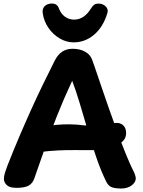

<svg xmlns="http://www.w3.org/2000/svg" viewBox="-20 -1071 827 1110"><path d="M179.3 -42.1Q169.7 -11.9 146.5 1.6Q123.3 15 75.2 15Q35.2 15 18.9 -1.2Q2.6 -17.3 2.6 -35.3Q2.6 -53.6 8.8 -72.7Q15.1 -91.9 22.1 -110.9Q56.1 -197.9 90.7 -278.9Q125.3 -360 159.4 -435.7Q193.6 -511.4 228 -582.2Q262.4 -653 295.9 -719.4Q314.3 -755.8 339.8 -772.4Q365.3 -789 399.3 -789Q442 -789 471.8 -772.2Q501.7 -755.4 512.1 -727.2Q515.6 -719.1 529.4 -678.3Q543.3 -637.6 564.2 -576.1Q585.1 -514.7 609.7 -444Q634.3 -373.3 660.1 -303.4Q685.9 -233.6 709.4 -176Q733 -118.4 750 -85Q755.8 -75 760.4 -61.3Q765 -47.7 765 -39.7Q765 -17.7 741.4 0.7Q717.8 19 678.2 19Q651.1 19 629.4 12.6Q607.8 6.1 594.8 -19.6Q563.9 -81.9 537.2 -159.8Q510.4 -237.8 486.8 -319.3Q463.1 -400.8 440.7 -474.9Q418.3 -549.1 397.3 -604.1Q348.3 -499 308.9 -399.7Q269.6 -300.4 238.2 -210.4Q206.9 -120.4 179.3 -42.1ZM211.6 -192.1Q196.6 -191.1 181 -214.7Q165.4 -238.2 165.4 -267.3Q165.4 -291.2 179.5 -305.6Q193.6 -319.9 213.1 -328.4Q232.6 -336.9 249.8 -340.4Q274.9 -346.2 308.1 -349.3Q341.2 -352.4 381.6 -352.3Q421.9 -352.1 467.3 -346Q476.2 -345 500.5 -346.7Q524.8 -348.3 554.6 -350.9Q584.3 -353.4 609.6 -356.1Q634.8 -358.8 645.8 -360Q673.8 -363 691.4 -347.4Q709.1 -331.9 709.1 -301.2Q709.1 -272.6 688.9 -253.6Q668.7 -234.7 637.3 -223.4Q605.9 -212.2 573.4 -207.6Q540.9 -203 516.3 -203Q459.3 -203 410.8 -203.3Q362.3 -203.6 314.9 -201.3Q267.6 -199.1 211.6 -192.1ZM405.7 -826.1Q363.8 -826.1 325.1 -848.8Q286.4 -871.6 259.8 -910.3Q233.2 -949.1 227 -995Q223.2 -1020.2 238.4 -1035.4Q253.7 -1050.6 280.1 -1050.6Q309.9 -1050.6 320 -1024Q328.3 -1001.6 342 -986.7Q355.7 -971.8 372.7 -964.7Q389.7 -957.6 408.8 -957.6Q437.8 -957.6 462.4 -974.1Q487 -990.6 507.3 -1024Q515.7 -1037.9 525.4 -1044.1Q535.1 -1050.3 548.6 -1050.3Q574.9 -1050.3 591.4 -1033.6Q607.9 -1016.8 600.6 -995Q576.3 -914.6 524 -870.3Q471.7 -826.1 405.7 -826.1Z"/></svg>

Font: Playpen Sans Thai
Style: Regular
Weight: 400
Designer: Sirin Gunkloy, Laura Meseguer, Veronika Burian, José Scaglione
Foundry: TypeTogether
Version: Version 2.000